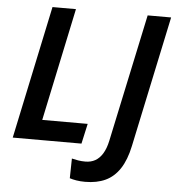

<svg xmlns="http://www.w3.org/2000/svg" viewBox="-60 -770 937 1027"><g transform="rotate(5 408.5 -256.0)"><path d="M29 0 180 -714H306L178 -108H422L398 0ZM435 202Q409 202 388 198.5Q367 195 352 190L354 84Q370 88 388 91Q406 94 427 94Q457 94 480 81Q503 68 519.5 41Q536 14 545 -28L691 -714H817L668 -11Q652 65 621 112Q590 159 544 180.5Q498 202 435 202Z"/></g></svg>

Font: Noto Sans Display SemiBold
Style: Italic
Weight: 600
Italic angle: -12°
Designer: Monotype Design Team
Foundry: Monotype Imaging Inc.
Version: Version 2.003